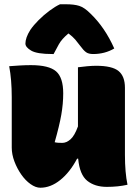

<svg xmlns="http://www.w3.org/2000/svg" viewBox="-20 -865 640 899"><path d="M125 -560Q209 -560 242.5 -531Q276 -502 276 -428Q276 -379 267 -327.5Q258 -276 236 -199Q244 -197 253.5 -196.5Q263 -196 272 -196Q291 -196 310 -212.5Q329 -229 345 -273V-550Q366 -553 389.5 -555Q413 -557 430 -557Q505 -557 535 -532.5Q565 -508 565 -454V-140Q565 -57 577 0Q533 10 480 10Q424 10 388.5 -18.5Q353 -47 346 -122H341Q307 -58 262 -22Q217 14 169 14Q147 14 123 -3Q99 -20 79.5 -48Q60 -76 47.5 -109Q35 -142 35 -174V-410Q35 -492 23 -555Q48 -557 74 -558.5Q100 -560 125 -560ZM261 -845H290Q327 -845 351 -837.5Q375 -830 403 -802Q471 -737 515 -638Q471 -612 416 -612Q395 -612 383 -620.5Q371 -629 355 -651Q344 -666 332.5 -679.5Q321 -693 301 -708H300Q269 -682 255.5 -657.5Q242 -633 231 -612H225Q153 -612 126 -628Q99 -644 99 -661Q99 -674 104.5 -690Q110 -706 122 -725Q137 -747 161 -771Q185 -795 212 -815Q239 -835 261 -845Z"/></svg>

Font: Recursive Mn Csl St XBk
Style: Regular
Weight: 1000
Monospace: yes
Version: Version 1.079;hotconv 1.0.112;makeotfexe 2.5.65598; ttfautoh